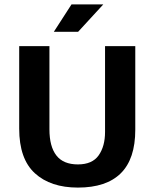

<svg xmlns="http://www.w3.org/2000/svg" viewBox="-20 -839 701 870"><path d="M67 -630H204V-253Q204 -175 235.5 -134.5Q267 -94 333 -94Q398 -94 427 -135Q456 -176 456 -241V-630H593V-251Q593 -119 527.5 -54Q462 11 333 11Q209 11 138 -54Q67 -119 67 -256ZM334 -695H224L304 -819H448Z"/></svg>

Font: Mukta Malar
Style: Bold
Weight: 700
Designer: Aadarsh Rajan, Girish Dalvi, Yashodeep Gholap
Foundry: Ek Type
Version: Version 2.538;PS 1.000;hotconv 16.6.51;makeotf.lib2.5.65220;